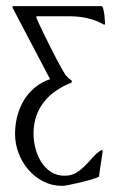

<svg xmlns="http://www.w3.org/2000/svg" viewBox="-20 -439 394 629"><path d="M215.3 -172.4 214.4 -168.5Q186 -157.2 163.1 -141.4Q140.1 -125.5 123.8 -104.7Q107.4 -84 98.6 -58.1Q89.8 -32.2 89.8 -0.5Q89.8 22 95.9 46.1Q102.1 70.3 114.5 90.6Q127 110.8 146.2 123.8Q165.5 136.7 191.9 136.7Q213.9 136.7 229.7 127Q245.6 117.2 259 103.5Q272.5 89.8 285.2 75.4Q297.9 61 313.5 51.8L316.4 56.2L304.2 139.2Q304.2 140.1 300.8 141.6Q297.4 143.1 295.9 143.6Q288.6 146.5 272.9 150.9Q257.3 155.3 239.7 159.4Q222.2 163.6 206.5 166.7Q190.9 169.9 183.6 169.9Q149.9 169.9 121.6 155.3Q93.3 140.6 72.8 116.7Q52.2 92.8 40.8 62.3Q29.3 31.7 29.3 -0.5Q29.3 -29.3 36.4 -57.4Q43.5 -85.4 57.6 -109.4Q71.8 -133.3 93.5 -151.6Q115.2 -169.9 144 -179.7L21 -414.1V-417L22.9 -418.9H314Q317.4 -414.1 319.1 -406.7Q320.8 -399.4 321.8 -391.4Q322.8 -383.3 323.2 -375.5Q323.7 -367.7 324.2 -361.8L323.2 -358.9L321.3 -357.9Q295.4 -373 266.6 -379.4Q237.8 -385.7 208.5 -385.7H101.1L98.6 -384.3Q99.6 -379.4 106.2 -364.7Q112.8 -350.1 122.6 -330.3Q132.3 -310.5 143.3 -288.3Q154.3 -266.1 164.6 -246.6Q174.8 -227.1 182.9 -212.9Q190.9 -198.7 193.8 -194.8Q198.2 -189.5 203.1 -184.3Q208 -179.2 214.4 -175.8Z"/></svg>

Font: CAT Linz
Style: Regular
Weight: 400
Designer: Peter Wiegel
Foundry: Peter Wiegel
Version: Version 1.08